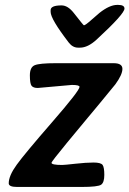

<svg xmlns="http://www.w3.org/2000/svg" viewBox="-20 -758 520 772"><path d="M183.6 -710V-717.3Q183.6 -736.3 227.5 -736.3Q252.9 -736.3 276.9 -705.6Q315.4 -656.2 317.4 -656.2Q323.2 -656.2 349.1 -679.4Q375 -702.6 380.4 -706.5Q420.9 -738.3 451.2 -738.3H455.1Q480.5 -738.3 480.5 -723.6Q480.5 -702.1 368.2 -598.6Q333 -566.4 301.8 -566.4H293.9Q272.5 -566.4 256.8 -586.4Q183.6 -681.6 183.6 -710ZM203.6 -503.9H437Q472.2 -503.9 472.2 -481Q472.2 -458 443.8 -418.9L381.3 -342.8Q365.7 -323.7 350.1 -305.2L334.5 -286.6Q311.5 -259.8 249.3 -183.8Q187 -107.9 187 -103.5Q187 -94.7 230 -94.7Q238.8 -94.7 282.7 -99.6Q326.7 -104.5 356.2 -104.5Q385.7 -104.5 392.6 -94.7Q399.4 -85 399.4 -54.7Q399.4 -24.4 386.7 -15.4Q374 -6.3 307.6 -6.3H48.8Q15.1 -6.3 15.1 -21Q15.1 -51.3 46.9 -95.2Q78.6 -139.2 189.2 -266.4Q299.8 -393.6 299.8 -408.7Q299.8 -416.5 269 -416.5L131.8 -404.3Q113.8 -404.3 106.9 -413.1Q100.1 -421.9 100.1 -454.8Q100.1 -487.8 119.6 -495.8Q139.2 -503.9 203.6 -503.9Z"/></svg>

Font: Averia Sans Libre
Style: Bold Italic
Weight: 700
Italic angle: -6.90001°
Version: Version 1.002